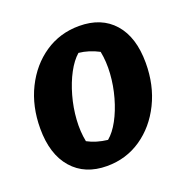

<svg xmlns="http://www.w3.org/2000/svg" viewBox="-99 -592 675 696"><g transform="rotate(-20 238.5 -244.0)"><path d="M200 12Q115 12 66.5 -43.5Q18 -99 18 -198Q18 -284 52 -352.5Q86 -421 144.5 -460.5Q203 -500 277 -500Q363 -500 411 -445.5Q459 -391 459 -292Q459 -206 425 -137Q391 -68 332.5 -28Q274 12 200 12ZM235 -76Q258 -95 277 -130Q296 -165 308.5 -209.5Q321 -254 324 -299.5Q327 -345 319 -385Q281 -405 242 -409Q219 -389 200 -353.5Q181 -318 168.5 -273.5Q156 -229 153 -183.5Q150 -138 158 -99Q191 -81 235 -76Z"/></g></svg>

Font: Piazzolla
Style: Bold Italic
Weight: 700
Italic angle: -11.3°
Designer: Juan Pablo del Peral
Foundry: Huerta Tipografica
Version: Version 1.330